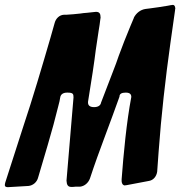

<svg xmlns="http://www.w3.org/2000/svg" viewBox="-39 -784 745 794"><path d="M79 -15C97 -17 114 -30 119 -51L158 -183C175 -240 191 -300 202 -345C206 -360 209 -372 210 -381C212 -394 222 -401 239 -401C263 -401 265 -396 265 -381L236 -37C237 -19 242 -11 256 -11C262 -11 268 -11 273 -12H292C310 -14 326 -27 333 -46C353 -107 374 -164 393 -215C417 -279 436 -331 455 -384C455 -396 464 -401 481 -401C497 -401 504 -395 504 -383C484 -278 472 -148 464 -43V-34C465 -24 469 -18 477 -17L481 -18H483C515 -24 546 -30 578 -36C595 -39 608 -54 611 -74L617 -157C628 -308 645 -458 666 -608L685 -742V-744L686 -749C685 -758 683 -763 676 -764L672 -763H669L653 -760C629 -756 603 -752 579 -749L563 -747C542 -744 524 -730 514 -710L515 -711L499 -673C482 -633 467 -593 452 -553C446 -534 437 -511 427 -485L379 -360C377 -348 367 -341 350 -341C334 -341 325 -347 325 -360V-363C339 -448 352 -534 357 -577C361 -605 365 -632 369 -657C372 -673 374 -689 376 -705L377 -711C377 -728 372 -735 358 -735L348 -734C339 -733 328 -732 320 -731C311 -730 302 -730 293 -728C275 -726 254 -724 235 -723H225C207 -722 192 -708 187 -689L170 -629C136 -512 95 -373 58 -263L-17 -30C-18 -26 -19 -22 -19 -19C-19 -11 -12 -10 -6 -10Z"/></svg>

Font: Bangerz
Style: Regular
Weight: 400
Designer: vernon adams
Foundry: Vernon Adams
Version: Version 2.10;December 28, 2023;FontCreator 13.0.0.2683 64-bi